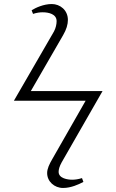

<svg xmlns="http://www.w3.org/2000/svg" viewBox="-20 -787 577 953"><path d="M293 146C333 146 371 128 394 116L387 97C368 103 352 105 338 105C317 105 271 99 271 66C271 54 275 39 286 19L489 -335H133L293 -612C310 -641 317 -666 317 -688C317 -737 278 -767 237 -767C196 -767 156 -748 137 -736L144 -718C162 -724 178 -726 192 -726C222 -726 261 -717 261 -682C261 -667 257 -648 248 -631L49 -287H405L241 0C224 29 214 51 214 72C214 114 250 146 293 146Z"/></svg>

Font: Libertinus Sans
Style: Regular
Weight: 400
Designer: Philipp H. Poll, Khaled Hosny
Foundry: Caleb Maclennan
Version: Version 7.050;RELEASE